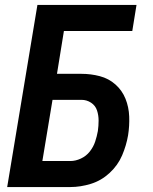

<svg xmlns="http://www.w3.org/2000/svg" viewBox="-20 -755 616 775"><path d="M9 0H264Q305 0 347 -13Q389 -26 422.5 -57Q456 -88 473 -128Q490 -168 497 -209Q503 -247 501.5 -285Q500 -323 486.5 -356.5Q473 -390 446 -414Q419 -438 383 -447.5Q347 -457 309 -457H210L238 -630H514L531 -735H131ZM264 -105H151L192 -352H309Q330 -352 347.5 -340.5Q365 -329 371.5 -309.5Q378 -290 378 -268.5Q378 -247 375 -226Q371 -204 364 -183Q357 -162 342.5 -143.5Q328 -125 306.5 -115Q285 -105 264 -105Z"/></svg>

Font: Iosevka Sparkle
Style: Bold Italic
Weight: 700
Italic angle: -9°
Designer: Belleve Invis
Foundry: Belleve Invis
Version: Version 4.5.0; ttfautohint (v1.8.3)